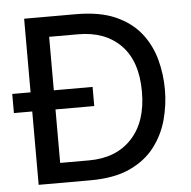

<svg xmlns="http://www.w3.org/2000/svg" viewBox="-48 -676 721 723"><g transform="rotate(-5 312.5 -314.0)"><path d="M69.3 0V-277.3H0V-349.6H69.3V-627.9H264.6Q354.5 -627.9 414.1 -601.6Q473.6 -575.2 508.8 -530.8Q543.9 -486.3 559.1 -430.7Q574.2 -375 574.2 -315.4Q574.2 -258.8 559.1 -202.6Q543.9 -146.5 508.8 -100.6Q473.6 -54.7 414.1 -27.3Q354.5 0 264.6 0ZM157.2 -75.2H266.6Q369.1 -75.2 428.2 -138.7Q487.3 -202.1 487.3 -315.4Q487.3 -430.7 428.2 -491.2Q369.1 -551.8 266.6 -551.8H157.2V-349.6H303.7V-277.3H157.2Z"/></g></svg>

Font: Padauk
Style: Regular
Weight: 400
Designer: Debbi Hosken, Becca Hirsbrunner Spalinger
Foundry: SIL International
Version: Version 5.003